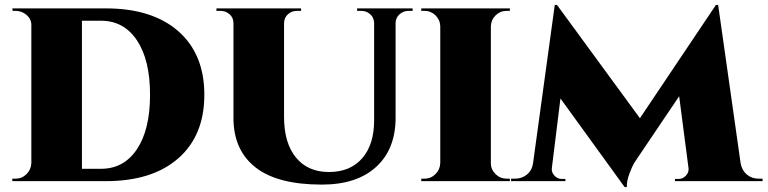

<svg xmlns="http://www.w3.org/2000/svg" viewBox="-20 -734 3110 778"><path d="M30 -700H409Q597 -700 702.5 -607.5Q808 -515 808 -350Q808 -185 702.5 -92.5Q597 0 409 0H30V-10H43Q69 -10 87.5 -28.5Q106 -47 107 -73V-633Q107 -657 87.5 -673.5Q68 -690 43 -690H31ZM312 -650V-50H389Q482 -50 535 -129.5Q588 -209 588 -350Q588 -491 535 -570.5Q482 -650 389 -650Z M1427 -700H1652V-690H1636Q1615 -690 1599.5 -676.5Q1584 -663 1583 -643V-257Q1583 -130 1504.5 -58Q1426 14 1284 14Q1104 14 1015 -56Q926 -126 926 -256V-640Q926 -662 910.5 -676Q895 -690 873 -690H857V-700H1200V-690H1184Q1162 -690 1147 -676.5Q1132 -663 1131 -642V-260Q1131 -155 1179 -96Q1227 -37 1313 -37Q1399 -37 1447.5 -92.5Q1496 -148 1496 -247V-642Q1495 -663 1480 -676.5Q1465 -690 1443 -690H1427Z M2046 -10V0H1687V-10H1700Q1726 -10 1744.5 -28.5Q1763 -47 1764 -73V-628Q1763 -654 1744.5 -672Q1726 -690 1700 -690H1687V-700H2046V-690H2033Q2007 -690 1988.5 -672Q1970 -654 1969 -628V-73Q1969 -47 1988 -28.5Q2007 -10 2033 -10Z M2890 -714 2981 -73Q2986 -44 3006 -27Q3026 -10 3054 -10H3070V0H2715V-9H2731Q2747 -9 2759.5 -22.5Q2772 -36 2770 -52L2732 -344L2562 -92Q2557 -85 2549.5 -73Q2542 -61 2530.5 -30.5Q2519 0 2520 24H2511L2251 -335L2216 -52Q2214 -36 2226.5 -22.5Q2239 -9 2255 -9H2271V0H2051V-10H2067Q2095 -10 2115.5 -27Q2136 -44 2140 -73L2228 -714H2237L2573 -255L2881 -714Z"/></svg>

Font: Cinzel Decorative Black
Style: Regular
Weight: 900
Designer: Natanael Gama
Version: Version 1.001;PS 001.001;hotconv 1.0.56;makeotf.lib2.0.21325